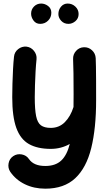

<svg xmlns="http://www.w3.org/2000/svg" viewBox="-20 -807 615 1103"><path d="M131.8 -539.1Q158.2 -536.1 175.3 -514.6Q192.4 -493.2 189.9 -466.8Q186.5 -435.5 184.3 -395.5Q182.1 -355.5 180.9 -316.2Q179.7 -276.9 179.7 -248.5Q179.7 -178.2 187.5 -139.9Q195.3 -101.6 215.3 -86.9Q235.4 -72.3 271.5 -72.3Q319.8 -72.3 352.5 -105.2Q385.3 -138.2 402.3 -192.4Q402.8 -226.1 402.8 -266.6Q402.8 -333.5 402.1 -385.5Q401.4 -437.5 399.9 -467.8Q398.9 -494.6 417 -514.6Q435.1 -534.7 461.9 -535.6Q488.8 -536.6 508.5 -518.3Q528.3 -500 529.8 -473.1Q530.8 -452.6 531.2 -423.1Q531.7 -393.6 532 -347.4Q532.2 -301.3 532.2 -231.4Q532.2 -70.3 504.2 43.5Q476.1 157.2 412.1 217Q348.1 276.9 240.2 276.9Q175.3 276.9 123 251.5Q70.8 226.1 39.1 180.2Q24.4 158.2 29.3 131.3Q34.2 104.5 56.2 89.8Q78.1 75.2 105 80.1Q131.8 85 146.5 106.9Q173.8 146.5 240.2 146.5Q298.3 146.5 331.5 115.5Q364.7 84.5 380.9 20Q356.9 33.7 329.3 41Q301.8 48.3 271.5 48.3Q195.3 48.3 146.2 20.5Q97.2 -7.3 73.7 -72.3Q50.3 -137.2 50.3 -248.5Q50.3 -282.7 51.5 -325.4Q52.7 -368.2 54.9 -409.7Q57.1 -451.2 60.5 -481.4Q63 -507.8 84.2 -524.7Q105.5 -541.5 131.8 -539.1ZM431.6 -726.6Q431.6 -701.2 413.3 -685.5Q395 -669.9 373 -669.9Q347.7 -669.9 331.5 -687.5Q315.4 -705.1 315.4 -726.1Q315.4 -751 330.6 -768.8Q345.7 -786.6 368.7 -786.6Q394.5 -786.6 413.1 -769Q431.6 -751.5 431.6 -726.6ZM274.9 -733.9Q274.9 -707 256.3 -688.5Q237.8 -669.9 210.9 -669.9Q186.5 -669.9 172.6 -689Q158.7 -708 158.7 -728.5Q158.7 -752.9 175.5 -769.8Q192.4 -786.6 216.3 -786.6Q237.8 -786.6 256.3 -772.5Q274.9 -758.3 274.9 -733.9Z"/></svg>

Font: Mikhak Bold
Style: Regular
Weight: 700
Designer: Amin Abedi
Version: Version 3.3